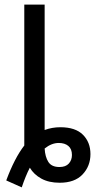

<svg xmlns="http://www.w3.org/2000/svg" viewBox="-20 -780 421 830"><path d="M7 0Q43 -97 85 -151V-760H173V-218Q205 -230 241 -230Q306 -230 338.5 -197.5Q371 -165 371 -114Q371 -62 337 -26Q303 10 238 10Q191 10 158.5 -8Q126 -26 109 -55Q100 -38 91 -16Q82 6 74 30ZM237 -58Q264 -58 277.5 -73Q291 -88 291 -110Q291 -136 275.5 -149Q260 -162 234 -162Q203 -162 173 -138Q175 -102 189 -80Q203 -58 237 -58Z"/></svg>

Font: RS Noto Sans
Style: Regular
Weight: 400
Designer: Monotype Design Team
Foundry: Monotype Imaging Inc.
Version: Version 3.10